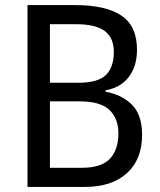

<svg xmlns="http://www.w3.org/2000/svg" viewBox="-20 -734 627 754"><path d="M275 -714Q395 -714 456.5 -673Q518 -632 518 -539Q518 -474 486 -432Q454 -390 394 -379V-374Q459 -362 498.5 -322.5Q538 -283 538 -204Q538 -108 478.5 -54Q419 0 314 0H88V-714ZM287 -409Q365 -409 396 -439.5Q427 -470 427 -530Q427 -586 391 -612.5Q355 -639 278 -639H176V-409ZM176 -336V-75H300Q379 -75 412 -111Q445 -147 445 -210Q445 -268 410 -302Q375 -336 292 -336Z"/></svg>

Font: Noto Sans Sinhala UI SemiCondensed
Style: Regular
Weight: 400
Width: 4
Designer: Jelle Bosma - Monotype Design Team
Foundry: Monotype Imaging Inc.
Version: Version 2.006; ttfautohint (v1.8.4.7-5d5b)